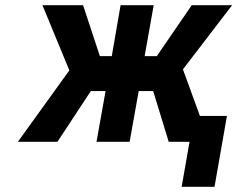

<svg xmlns="http://www.w3.org/2000/svg" viewBox="-20 -548 935 742"><path d="M572 -196 632 0H789L687 -280L877 -528H721L586 -331H539L574 -528H446L412 -331H366L301 -528H144L248 -276L49 0H202L331 -196H388L353 0H481L516 -196ZM809 174 857 -100H730L682 174Z"/></svg>

Font: Asimov
Style: NarIt
Weight: 500
Designer: Google
Version: Version 2.000980; 2014